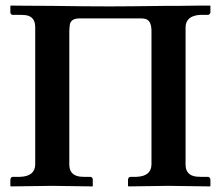

<svg xmlns="http://www.w3.org/2000/svg" viewBox="-20 -666 790 687"><path d="M522 -77.1V-555.2Q522 -591.8 501 -598.1Q493.7 -600.1 484.9 -600.1H264.2Q234.4 -600.1 230 -578.6Q228.5 -569.3 228 -555.2V-77.1Q228 -39.6 265.1 -34.2Q273.4 -33.2 283.2 -33.2H304.2Q311.5 -31.2 312 -23.9V-1L311 1Q310.1 1 167 -1L19 1L17.1 -1V-23.9Q18.6 -32.2 24.9 -33.2H50.8Q105 -34.7 106 -77.1V-568.8Q106 -606.9 71.8 -611.8Q64 -612.8 55.2 -612.8H24.9Q17.6 -614.3 17.1 -621.1V-645L19 -646Q22 -646 71.3 -645.5Q153.8 -645 163.1 -645Q287.6 -643.1 372.1 -643.1Q434.1 -643.1 577.1 -645Q578.1 -645 590.1 -645Q602.1 -645 619.1 -645Q636.2 -645 655.5 -645.5Q674.8 -646 691.4 -646Q708 -646 719.7 -646H731L732.9 -645V-621.1Q731 -614.3 725.1 -612.8H695.8Q645 -609.4 644 -568.8V-77.1Q644 -39.6 681.2 -34.2Q689.5 -33.2 699.2 -33.2H725.1Q731.9 -31.2 732.9 -23.9V-1L731 1Q730 1 581.1 -1L439.9 1L438 -1V-23.9Q439.5 -32.2 445.8 -33.2H466.8Q521 -34.7 522 -77.1Z"/></svg>

Font: Linux Libertine O
Style: Semibold
Weight: 700
Designer: Philipp H. Poll
Foundry: Philipp H. Poll
Version: Version 5.0.0